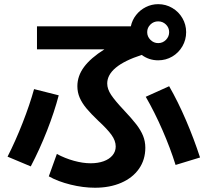

<svg xmlns="http://www.w3.org/2000/svg" viewBox="-20 -838 978 905"><path d="M210 -6.8 248 -112.3Q286.1 -91.8 328.4 -80.1Q370.6 -68.4 407.2 -68.4Q441.9 -68.4 468.8 -78.1Q495.6 -87.9 510.5 -106Q525.4 -124 525.4 -147.5Q525.4 -174.8 505.4 -202.4Q485.4 -230 443.4 -268.6Q408.2 -302.2 387.5 -327.1Q366.7 -352.1 355.7 -377.4Q344.7 -402.8 344.7 -431.6Q344.7 -480 376 -522.2Q407.2 -564.5 472.2 -605.5H154.3V-713.9H596.7Q603 -743.7 621.6 -767.3Q640.1 -791 667.5 -804.7Q694.8 -818.4 725.6 -818.4Q761.7 -818.4 792 -800.5Q822.3 -782.7 839.8 -752.4Q857.4 -722.2 857.4 -686.5Q857.4 -650.4 839.8 -619.9Q822.3 -589.4 792 -571.5Q761.7 -553.7 725.6 -553.7Q682.6 -553.7 647.9 -579.1Q485.4 -526.4 485.4 -444.3Q485.4 -418.5 503.9 -390.6Q522.5 -362.8 563.5 -319.3Q601.6 -278.8 622.3 -252Q643.1 -225.1 654.1 -198.5Q665 -171.9 665 -141.6Q665 -85.4 635.3 -42.7Q605.5 0 551.8 23.4Q498 46.9 427.7 46.9Q372.1 46.9 312.7 32.2Q253.4 17.6 210 -6.8ZM140.6 -418 256.8 -388.7Q236.3 -310.5 201.7 -222.2Q167 -133.8 125 -53.7L15.6 -99.6Q52.7 -172.4 86.4 -258.3Q120.1 -344.2 140.6 -418ZM667 -381.8 777.3 -431.6Q818.8 -359.4 856.7 -271.2Q894.5 -183.1 922.9 -95.7L807.6 -60.5Q782.7 -140.1 745.8 -224.6Q709 -309.1 667 -381.8ZM777.3 -686.5Q777.3 -707.5 762.2 -722.4Q747.1 -737.3 725.6 -737.3Q704.1 -737.3 689 -722.4Q673.8 -707.5 673.8 -686.5Q673.8 -665.5 689.2 -650.1Q704.6 -634.8 725.6 -634.8Q747.1 -634.8 762.2 -650.1Q777.3 -665.5 777.3 -686.5Z"/></svg>

Font: Pretendard
Style: Bold
Weight: 700
Designer: Base glyphs from Inter by Rasmus Andersson; Hangeul glyphs from Noto Sans CJK(Source Han Sans) by Jang Soo-young and Kan
Foundry: Kil Hyung-jin
Version: Version 1.309